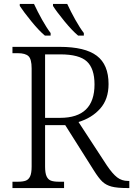

<svg xmlns="http://www.w3.org/2000/svg" viewBox="-20 -951 674 971"><path d="M43 -32H70Q96 -32 110.5 -37.5Q125 -43 132.5 -59.5Q140 -76 140 -109V-605Q140 -652 124 -667Q108 -682 70 -682H43V-714H282Q410 -714 469.5 -669Q529 -624 529 -526Q529 -449 486.5 -401.5Q444 -354 377 -334L520 -115Q549 -72 572.5 -54Q596 -36 627 -36H634V0H624Q572 0 544 -7.5Q516 -15 497.5 -32.5Q479 -50 454 -90L310 -318H208V-109Q208 -76 215.5 -59.5Q223 -43 237.5 -37.5Q252 -32 278 -32H304V0H43ZM284 -355Q458 -355 458 -524Q458 -604 419.5 -640Q381 -676 285 -676H208V-355ZM80 -921V-931H152Q170 -892 193 -851Q216 -810 236 -784V-771H207Q178 -795 139.5 -842Q101 -889 80 -921ZM248 -921V-931H320Q338 -892 361 -851Q384 -810 404 -784V-771H375Q345 -796 306 -843.5Q267 -891 248 -921Z"/></svg>

Font: Noto Serif Light
Style: Regular
Weight: 300
Designer: Monotype Design Team
Foundry: Monotype Imaging Inc.
Version: Version 1.001